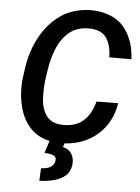

<svg xmlns="http://www.w3.org/2000/svg" viewBox="-62 -768 756 1039"><g transform="rotate(5 316.5 -249.0)"><path d="M462.4 -231 579.6 -232.4Q569.3 -162.1 532 -108.9Q494.6 -55.7 437.3 -25.1Q379.9 5.4 310.1 9.3L302.7 29.8Q333.5 37.1 348.1 58.3Q362.8 79.6 362.8 107.4Q362.8 128.4 355 148.2Q347.2 168 334.5 179.2Q309.6 201.7 271.7 211.7Q233.9 221.7 191.4 223.1L194.8 154.8Q262.2 151.9 269 107.9Q269.5 106 269.5 101.6Q269.5 84.5 254.6 78.6Q239.7 72.8 225.1 71.5Q210.4 70.3 206.5 69.8L227.5 3.4Q161.6 -11.2 120.6 -56.4Q79.6 -101.6 63 -168.9Q50.8 -217.8 50.8 -270.5Q50.8 -299.8 54.2 -326.7L62.5 -384.3Q76.2 -475.6 118.9 -552.2Q161.6 -628.9 230 -675.3Q262.7 -697.3 304.9 -709.2Q347.2 -721.2 391.1 -721.2Q443.8 -721.2 490.7 -703.6Q537.6 -686 567.9 -650.9Q626 -582.5 630.4 -475.6H510.7Q508.8 -545.4 480.7 -583.5Q452.6 -621.6 385.3 -621.6Q324.2 -621.6 282.2 -588.1Q240.2 -554.7 215.8 -495.6Q195.3 -446.3 184.8 -383.3Q174.3 -320.3 172.4 -280.3Q171.9 -272 171.9 -253.9Q171.9 -235.4 172.4 -225.1Q175.3 -163.1 204.3 -126.2Q233.4 -89.4 296.4 -89.4Q363.3 -89.4 404.1 -126.2Q444.8 -163.1 462.4 -231Z"/></g></svg>

Font: Mardoto Medium
Style: Italic
Weight: 500
Italic angle: -12°
Designer: Christian Robertson, Vahan Hovhannisyan
Foundry: Google
Version: Version 1.000